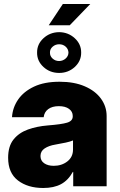

<svg xmlns="http://www.w3.org/2000/svg" viewBox="-20 -939 603 968"><path d="M197.8 8.8Q120.1 8.8 70.6 -29.1Q21 -66.9 21 -143.6Q21 -201.7 48.1 -235.6Q75.2 -269.5 120.6 -285.9Q166 -302.2 220.7 -306.6Q290 -312 318.4 -320.6Q346.7 -329.1 346.7 -352.1V-354.5Q346.7 -376.5 327.9 -390.1Q309.1 -403.8 276.9 -403.8Q243.2 -403.8 223.1 -388.9Q203.1 -374 200.2 -348.1H40.5Q43.5 -396.5 71.3 -437Q99.1 -477.5 151.4 -502.2Q203.6 -526.9 280.3 -526.9Q354 -526.9 407.2 -503.9Q460.4 -481 489 -441.7Q517.6 -402.3 517.6 -354V0H349.1V-72.3H347.2Q323.7 -29.8 287.6 -10.5Q251.5 8.8 197.8 8.8ZM251 -103Q291 -103 319.6 -125.2Q348.1 -147.5 348.1 -185.1V-231Q334.5 -225.1 312 -220.2Q289.6 -215.3 258.8 -210Q226.1 -204.6 205.1 -190.7Q184.1 -176.8 184.1 -152.3Q184.1 -128.9 202.6 -116Q221.2 -103 251 -103ZM278.3 -571.3Q231.9 -571.3 199.2 -601.3Q166.5 -631.3 167 -673.8Q166.5 -716.3 199.2 -746.3Q231.9 -776.4 278.3 -776.9Q324.2 -776.4 356.9 -746.3Q389.6 -716.3 389.2 -673.8Q389.6 -631.3 356.9 -601.3Q324.2 -571.3 278.3 -571.3ZM225.6 -811.5 296.9 -918.9H435.1L331.5 -811.5ZM278.3 -631.3Q297.4 -631.8 311 -644Q324.7 -656.2 325.2 -673.8Q324.7 -691.4 311.3 -703.6Q297.9 -715.8 278.3 -715.8Q259.3 -715.8 245.4 -703.6Q231.4 -691.4 231.9 -673.8Q231.4 -656.2 245.1 -643.8Q258.8 -631.3 278.3 -631.3Z"/></svg>

Font: Inter Display Extra Bold
Style: Regular
Weight: 800
Designer: Rasmus Andersson
Foundry: rsms
Version: Version 4.000;git-4fc901f